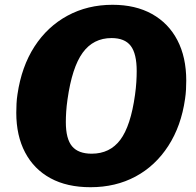

<svg xmlns="http://www.w3.org/2000/svg" viewBox="-20 -772 817 802"><path d="M358 10Q260 10 191 -27.5Q122 -65 85 -135Q48 -205 48 -301Q48 -319 49 -339Q50 -359 53 -378Q70 -494 124 -577.5Q178 -661 262 -706.5Q346 -752 450 -752Q546 -752 615 -713.5Q684 -675 721 -604Q758 -533 758 -435Q758 -418 757 -398.5Q756 -379 753 -359Q737 -246 683 -162.5Q629 -79 546 -34.5Q463 10 358 10ZM363 -130Q439 -130 482.5 -188Q526 -246 544 -376Q548 -405 549.5 -429.5Q551 -454 551 -475Q551 -548 526 -580.5Q501 -613 446 -613Q370 -613 325.5 -552Q281 -491 262 -357Q258 -329 256.5 -305.5Q255 -282 255 -262Q255 -192 281 -161Q307 -130 363 -130Z"/></svg>

Font: Libre Franklin ExtraBold
Style: Italic
Weight: 800
Italic angle: -8°
Designer: Pablo Impallari, Rodrigo Fuenzalida, Nhung Nguyen
Foundry: Impallari Type
Version: Version 3.000